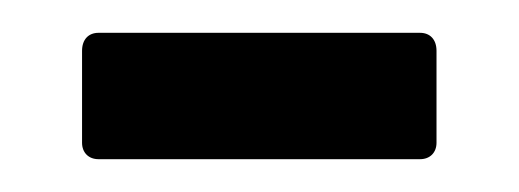

<svg xmlns="http://www.w3.org/2000/svg" viewBox="-20 -667 316 117"><path d="M40 -570H236C242 -570 246 -574 246 -580V-636C246 -643 242 -647 236 -647H40C34 -647 30 -643 30 -636V-580C30 -574 34 -570 40 -570Z"/></svg>

Font: Sofia Sans Cond SemiBold
Style: Regular
Weight: 600
Width: 3
Designer: Botio Nikoltchev, Ani Petrova
Foundry: lettersoup
Version: Version 4.100